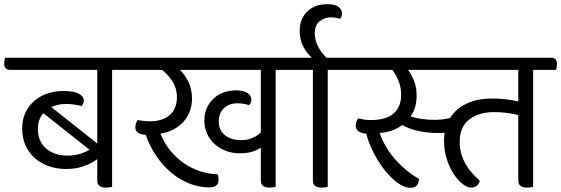

<svg xmlns="http://www.w3.org/2000/svg" viewBox="-48 -886 2683 918"><path d="M488 -552V7Q482 9 474.5 10Q467 11 459 11Q417 11 417 -23V-125Q390 -105 353 -91.5Q316 -78 266 -78Q227 -78 189.5 -90Q152 -102 122.5 -126.5Q93 -151 75.5 -187.5Q58 -224 58 -272Q58 -314 73.5 -347Q89 -380 116 -403.5Q143 -427 179 -439Q215 -451 255 -451Q306 -451 329.5 -437.5Q353 -424 353 -406Q353 -390 342 -379Q332 -382 311 -385.5Q290 -389 269 -389Q248 -389 230 -385Q212 -381 197 -374L417 -200V-552H0Q-28 -552 -28 -582Q-28 -588 -27 -595Q-26 -602 -24 -610H574Q602 -610 602 -580Q602 -574 601 -567Q600 -560 598 -552ZM275 -142Q307 -142 333.5 -150Q360 -158 380 -170L159 -345Q133 -314 133 -269Q133 -210 172.5 -176Q212 -142 275 -142Z M998 -304Q998 -264 1027 -240Q1056 -216 1107 -216Q1134 -216 1159 -226.5Q1184 -237 1199 -253V-552H812Q836 -529 853 -494.5Q870 -460 870 -413Q870 -383 860 -355.5Q850 -328 831 -306Q812 -284 784 -268.5Q756 -253 719 -247Q738 -200 767.5 -164.5Q797 -129 833 -104.5Q869 -80 909.5 -67Q950 -54 992 -53Q997 -43 997 -29Q997 -6 984.5 2Q972 10 953 10Q903 10 856 -9Q809 -28 769 -62Q729 -96 698 -142Q667 -188 649 -241Q622 -243 610.5 -252.5Q599 -262 599 -277Q599 -296 610 -312Q621 -310 637.5 -308Q654 -306 669 -306Q729 -306 763.5 -336Q798 -366 798 -423Q798 -462 777 -496Q756 -530 726 -552H574Q546 -552 546 -582Q546 -588 547 -595Q548 -602 550 -610H1356Q1384 -610 1384 -580Q1384 -574 1383 -567Q1382 -560 1380 -552H1270V7Q1264 9 1256.5 10Q1249 11 1241 11Q1199 11 1199 -23V-180Q1180 -167 1155.5 -160Q1131 -153 1098 -153Q1063 -153 1032.5 -164.5Q1002 -176 979 -196.5Q956 -217 942.5 -245.5Q929 -274 929 -309Q929 -345 942 -372Q955 -399 976 -417.5Q997 -436 1024 -445Q1051 -454 1078 -454Q1116 -454 1135 -441.5Q1154 -429 1154 -409Q1154 -401 1150.5 -394Q1147 -387 1142 -383Q1119 -392 1086 -392Q1048 -392 1023 -369Q998 -346 998 -304Z M1519 -552V7Q1513 9 1505.5 10Q1498 11 1490 11Q1448 11 1448 -23V-552H1356Q1328 -552 1328 -582Q1328 -588 1329 -595Q1330 -602 1332 -610H1443Q1420 -630 1402.5 -662.5Q1385 -695 1385 -739Q1385 -796 1421 -831Q1457 -866 1517 -866Q1554 -866 1570.5 -853Q1587 -840 1587 -823Q1587 -807 1578 -796Q1568 -799 1557.5 -801Q1547 -803 1533 -803Q1504 -803 1480.5 -784.5Q1457 -766 1457 -727Q1457 -695 1472 -665Q1487 -635 1513 -610H1605Q1633 -610 1633 -580Q1633 -574 1632 -567Q1631 -560 1629 -552Z M2501 -552V7Q2495 9 2487.5 10Q2480 11 2472 11Q2430 11 2430 -23V-336Q2401 -343 2373 -346.5Q2345 -350 2314 -350Q2241 -350 2195.5 -314.5Q2150 -279 2150 -209Q2150 -177 2158 -149.5Q2166 -122 2179.5 -99Q2193 -76 2210.5 -57Q2228 -38 2246 -22Q2242 -5 2230.5 3Q2219 11 2204 11Q2187 11 2164.5 -6Q2142 -23 2122 -53Q2102 -83 2088.5 -124Q2075 -165 2075 -213Q2075 -233 2078 -251Q2070 -250 2061.5 -250Q2053 -250 2044 -250Q2000 -250 1956 -259Q1912 -268 1875 -288Q1831 -255 1767 -250Q1794 -176 1845 -120Q1896 -64 1955 -31Q1955 -12 1945.5 0Q1936 12 1915 12Q1887 12 1855.5 -10Q1824 -32 1794.5 -68.5Q1765 -105 1740.5 -151.5Q1716 -198 1703 -247Q1653 -251 1653 -286Q1653 -305 1665 -320Q1676 -317 1691 -314.5Q1706 -312 1726 -312Q1798 -312 1834 -343.5Q1870 -375 1870 -433Q1870 -468 1857.5 -499Q1845 -530 1828 -552H1605Q1577 -552 1577 -582Q1577 -588 1578 -595Q1579 -602 1581 -610H2587Q2615 -610 2615 -580Q2615 -574 2614 -567Q2613 -560 2611 -552ZM1903 -552Q1920 -529 1932 -498.5Q1944 -468 1944 -429Q1944 -370 1915 -329Q1942 -321 1971 -317Q2000 -313 2029 -313Q2069 -313 2104 -322Q2133 -368 2185 -391.5Q2237 -415 2303 -415Q2339 -415 2372 -411Q2405 -407 2430 -401V-552Z"/></svg>

Font: Baloo 2
Style: Regular
Weight: 400
Designer: Sarang Kulkarni and Ek Type
Foundry: Ek Type
Version: Version 1.640;hotconv 1.0.111;makeotfexe 2.5.65597; ttfautoh